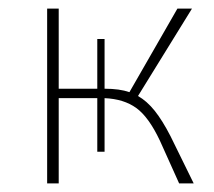

<svg xmlns="http://www.w3.org/2000/svg" viewBox="-20 -428 499 448"><path d="M432 0H398L353 -100Q327 -155 298 -176Q269 -197 224 -199V-74H207V-199H117V0H90V-408H117V-221H207V-337H224V-221Q259 -221 282 -213L394 -408H428L302 -204Q323 -192 341 -169.5Q359 -147 378 -110Z"/></svg>

Font: Ysabeau Extralight
Style: Regular
Weight: 200
Designer: Christian Thalmann (Catharsis Fonts)
Version: Version 0.003